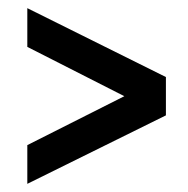

<svg xmlns="http://www.w3.org/2000/svg" viewBox="-20 -536 460 471"><path d="M387 -347V-253L47 -85V-180L285 -300L47 -421V-516Z"/></svg>

Font: Exo 2 Semi Bold Condensed
Style: Regular
Weight: 600
Width: 3
Designer: Natanael Gama
Version: Version 1.001;PS 001.001;hotconv 1.0.70;makeotf.lib2.5.58329